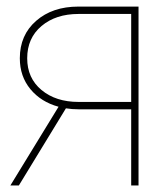

<svg xmlns="http://www.w3.org/2000/svg" viewBox="-20 -566 508 586"><path d="M402.8 0H380.4V-232.4H219.2Q199.7 -232.4 181.2 -235.4L37.6 0H11.7L158.7 -240.2Q105 -254.9 72.8 -293.9Q40.5 -333 40.5 -388.2Q40.5 -459 90.3 -502.4Q140.1 -545.9 219.2 -545.9H402.8ZM380.4 -254.9V-523.4H219.7Q150.4 -523.4 106.7 -486.6Q63 -449.7 63 -388.2Q63 -327.6 106.7 -291.3Q150.4 -254.9 219.7 -254.9Z"/></svg>

Font: Inter Display Thin
Style: Regular
Weight: 100
Designer: Rasmus Andersson
Foundry: rsms
Version: Version 4.000;git-a52131595